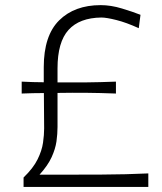

<svg xmlns="http://www.w3.org/2000/svg" viewBox="-20 -736 638 756"><path d="M72.8 0V-37.1Q110.8 -73.7 127.9 -108.4Q145 -143.1 149.4 -174.1Q153.8 -205.1 153.8 -230L152.8 -369.6Q131.8 -369.6 109.9 -369.1Q87.9 -368.7 65.4 -367.7V-414.6Q87.9 -413.6 109.6 -412.8Q131.3 -412.1 152.3 -412.1V-471.2Q152.3 -595.7 212.9 -655.8Q273.4 -715.8 376.5 -715.8Q416.5 -715.8 460 -702.6Q503.4 -689.5 533.2 -677.7L526.4 -625Q477.1 -647.5 438 -657.2Q398.9 -667 379.4 -667Q293 -666 249.8 -618.2Q206.5 -570.3 206.5 -466.8V-411.6Q266.1 -411.1 319.1 -411.6Q372.1 -412.1 436.5 -414.6V-367.7Q372.1 -370.1 318.8 -370.6Q265.6 -371.1 206.5 -370.1V-236.3Q206.5 -209 202.4 -179.4Q198.2 -149.9 183.3 -117.2Q168.5 -84.5 135.7 -48.3H259.8Q327.1 -48.3 378.7 -48.6Q430.2 -48.8 474.6 -50Q519 -51.3 564 -53.2V0Z"/></svg>

Font: Pinar DS1-Light
Style: Regular
Weight: 300
Designer: Amin Abedi
Version: Version 2.000